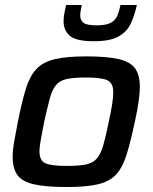

<svg xmlns="http://www.w3.org/2000/svg" viewBox="-20 -745 615 773"><path d="M248 8Q164 8 116.5 -3Q69 -14 50 -40.5Q31 -67 31 -113Q31 -140 37 -174.5Q43 -209 52 -255Q68 -335 83.5 -386Q99 -437 125.5 -466Q152 -495 199.5 -506.5Q247 -518 327 -518Q411 -518 458 -507Q505 -496 524 -469.5Q543 -443 543 -396Q543 -346 523 -255Q506 -175 490 -123.5Q474 -72 448.5 -43.5Q423 -15 376 -3.5Q329 8 248 8ZM250 -77Q298 -77 326.5 -83Q355 -89 370.5 -107.5Q386 -126 396 -161Q406 -196 418 -255Q427 -296 431.5 -325Q436 -354 436 -374Q436 -411 412 -422Q388 -433 326 -433Q277 -433 249 -427Q221 -421 205.5 -402.5Q190 -384 180.5 -348.5Q171 -313 158 -255Q150 -213 144.5 -184Q139 -155 139 -135Q139 -98 163 -87.5Q187 -77 250 -77ZM358 -579Q286 -579 261 -601Q236 -623 236 -659Q236 -675 239 -691Q242 -707 246 -725H309Q307 -713 305 -702.5Q303 -692 303 -683Q303 -663 316.5 -653Q330 -643 369 -643Q407 -643 425.5 -653Q444 -663 452 -681Q460 -699 465 -725H531Q522 -683 506.5 -650Q491 -617 457 -598Q423 -579 358 -579Z"/></svg>

Font: Saira Medium
Style: Italic
Weight: 500
Italic angle: -12°
Designer: Hector Gatti with collaboration of the Omnibus-Type team
Foundry: Omnibus-Type
Version: Version 1.100; ttfautohint (v1.8.3)